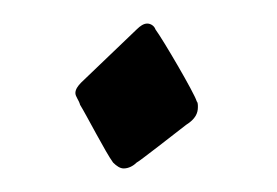

<svg xmlns="http://www.w3.org/2000/svg" viewBox="-20 -414 235 163"><path d="M147 -328C145 -335 118 -381 112 -389C111 -392 108 -394 105 -394C102 -394 99 -392 96 -389L49 -344C46 -341 44 -338 44 -335C44 -332 47 -329 48 -325C53 -317 70 -284 76 -276C79 -273 82 -271 85 -271C89 -271 93 -273 96 -276C97 -276 129 -301 138 -308C146 -313 148 -318 148 -323C148 -325 148 -327 147 -328Z"/></svg>

Font: Engagement
Style: Regular
Weight: 400
Designer: Astigmatic (AOETI)
Foundry: Astigmatic (AOETI)
Version: Version 1.000